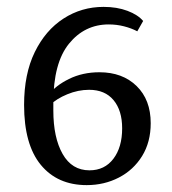

<svg xmlns="http://www.w3.org/2000/svg" viewBox="-20 -528 500 558"><path d="M232 10Q147 10 98.5 -49Q50 -108 50 -223Q50 -313 81 -376.5Q112 -440 164.5 -474Q217 -508 281 -508Q320 -508 350.5 -496.5Q381 -485 396 -467L379 -437Q362 -446 340.5 -451.5Q319 -457 296 -457Q226 -457 180.5 -401Q135 -345 135 -230V-207Q135 -128 162 -80.5Q189 -33 240 -33Q284 -33 309.5 -66.5Q335 -100 335 -155Q335 -207 310 -237Q285 -267 239 -267Q207 -267 175.5 -254Q144 -241 126 -223L122 -253Q141 -279 180.5 -298.5Q220 -318 269 -318Q336 -318 377 -278Q418 -238 418 -170Q418 -115 393 -74.5Q368 -34 325.5 -12Q283 10 232 10Z"/></svg>

Font: Rasa
Style: Regular
Weight: 400
Designer: Anna Giedrys (Yrsa+Rasa design), David Brezina (Yrsa art-direction, Rasa art-direction, design)
Foundry: Rosetta Type Foundry
Version: Version 2.004